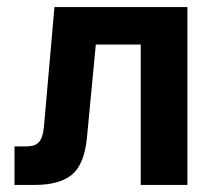

<svg xmlns="http://www.w3.org/2000/svg" viewBox="-20 -523 621 543"><path d="M21 0V-109H56Q79 -109 90 -121Q101 -133 104 -162L134 -503H510V0H378V-397H251L226 -135Q219 -59 184 -29.5Q149 0 78 0Z"/></svg>

Font: Wix Madefor Text
Style: Bold
Weight: 700
Designer: Dalton Maag Ltd
Foundry: Dalton Maag Ltd
Version: Version 3.100